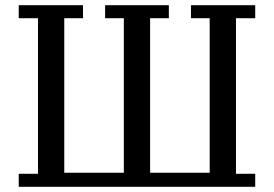

<svg xmlns="http://www.w3.org/2000/svg" viewBox="-20 -718 1053 738"><path d="M52 -50H126V-648H52V-698H299V-648H227V-54H456V-648H384V-698H629V-648H557V-54H786V-648H714V-698H961V-648H887V-50H961V0H52Z"/></svg>

Font: IBM Plex Serif Text
Style: Regular
Weight: 450
Designer: Mike Abbink, Paul van der Laan, Pieter van Rosmalen
Foundry: Bold Monday
Version: Version 3.001